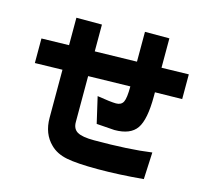

<svg xmlns="http://www.w3.org/2000/svg" viewBox="-118 -938 1236 1135"><g transform="rotate(15 500.0 -371.0)"><path d="M51.8 -452.1V-602.5L219.7 -606.4V-774.4H376V-610.4L632.8 -616.2V-798.8H782.2V-619.1L948.2 -623V-471.7L782.2 -468.8V-443.4Q782.2 -301.8 744.1 -246.6Q706.1 -191.4 608.4 -191.4L498 -199.2L460.9 -359.4Q544.9 -345.7 576.7 -345.7Q608.4 -345.7 620.6 -369.1Q632.8 -392.6 632.8 -464.8L376 -459V-177.7Q376 -135.7 405.8 -118.7Q435.5 -101.6 507.8 -101.6Q721.7 -101.6 859.4 -121.1L851.6 43.9Q701.2 57.6 573.2 57.6Q445.3 57.6 381.8 44.9Q318.4 32.2 280.3 -5.9Q219.7 -64.5 219.7 -162.1V-456.1Z"/></g></svg>

Font: GenEi M Gothic v2 Heavy
Style: Regular
Weight: 800
Version: Version 2.0